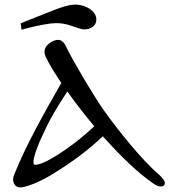

<svg xmlns="http://www.w3.org/2000/svg" viewBox="-20 -793 762 833"><path d="M73 -664C120 -677 162 -686 199 -691C245 -695 260 -692 326 -669C356 -658 398 -673 398 -708C398 -749 346 -773 309 -773C284 -773 258 -768 168 -731L70 -692ZM676 16C689 16 695 11 695 0C695 -8 686 -21 667 -38C593 -101 486 -236 430 -315C394 -365 297 -527 267 -590C258 -610 246 -620 232 -620C225 -620 216 -618 207 -613C184 -601 173 -586 173 -568C173 -561 175 -554 178 -547C194 -514 217 -476 246 -433C209 -368 172 -303 136 -235C102 -171 69 -104 41 -34C30 -9 41 23 72 20C107 15 156 -6 207 -37C281 -82 360 -138 426 -202C507 -111 580 -42 645 3C658 12 668 16 676 16ZM389 -245C347 -206 306 -173 267 -146C202 -101 157 -78 133 -78C128 -78 125 -81 125 -88C125 -113 143 -163 179 -237C197 -276 228 -329 272 -396C310 -343 349 -293 389 -245Z"/></svg>

Font: GFS Ignacio
Style: Regular
Weight: 400
Designer: George D. Matthiopoulos
Foundry: George D. Matthiopoulos
Version: Version 1.000